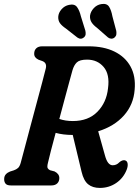

<svg xmlns="http://www.w3.org/2000/svg" viewBox="-20 -933 699 966"><path d="M617.5 -79.5Q601 -37 564.5 -12.2Q528 12.5 482.5 12.5Q446 12.5 423.5 -5.8Q401 -24 390.5 -68.5L346 -254Q298.5 -254 260 -264.5Q246.5 -215 236.2 -174.8Q226 -134.5 221.5 -115Q216 -93.5 220 -86.8Q224 -80 232 -76.5L254.5 -70.5Q278.5 -58.5 278.5 -37Q278.5 -20.5 268 -10.2Q257.5 0 238 0H35Q15 0 7.8 -9.2Q0.5 -18.5 1 -32.5Q1 -46.5 9.2 -55.8Q17.5 -65 30.5 -70L49.5 -76Q62.5 -80.5 70.8 -88Q79 -95.5 84 -113Q91 -139 103.8 -187.2Q116.5 -235.5 132.2 -294.2Q148 -353 163.5 -411.2Q179 -469.5 191.8 -516.8Q204.5 -564 210.5 -589Q217 -617 192.5 -626L174 -632.5Q151.5 -643 152 -663Q152 -680 162.5 -690Q173 -700 192.5 -700H426Q502 -700 556 -673.5Q610 -647 636.8 -598.2Q663.5 -549.5 657.5 -482Q652 -406.5 603.5 -352Q555 -297.5 474 -272.5L508.5 -149.5Q521.5 -101.5 547 -101.5Q566.5 -101.5 580.5 -116.5Q587 -122.5 595.2 -125.5Q603.5 -128.5 611 -125.5Q620.5 -122 622.2 -109.2Q624 -96.5 617.5 -79.5ZM344.5 -579Q339.5 -561.5 329.2 -523.2Q319 -485 305.5 -435.5Q292 -386 278.5 -334.5Q309 -324 346.5 -324Q424.5 -324 470.2 -370.8Q516 -417.5 523.5 -489Q533 -559 501.5 -596Q470 -633 418 -633Q381 -633 366.5 -619Q352 -605 344.5 -579ZM545.5 -851 565 -777.5Q566.5 -767.5 565.2 -759.2Q564 -751 556 -744Q548.5 -738 539.5 -738.5Q530.5 -739 523.5 -744.5L468 -793Q448.5 -807.5 440 -821.8Q431.5 -836 433 -854.5Q436 -875 451.8 -892Q467.5 -909 490 -912.5Q517.5 -917 528.8 -899.2Q540 -881.5 545.5 -851ZM387 -851 409.5 -778.5Q411.5 -769 410.8 -760.5Q410 -752 402.5 -745Q387 -732 369.5 -744L311.5 -789.5Q291.5 -803 282 -816Q272.5 -829 273 -848Q274 -868.5 289.5 -886.2Q305 -904 327.5 -908.5Q355 -914.5 367.5 -897.5Q380 -880.5 387 -851Z"/></svg>

Font: Fraunces 144pt S100 SemiBold
Style: Italic
Weight: 600
Italic angle: -16°
Version: Version 1.000; ttfautohint (v1.8.3)